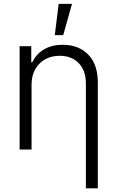

<svg xmlns="http://www.w3.org/2000/svg" viewBox="-20 -789 619 1013"><path d="M269 -603.5 289.6 -768.6H359.9L313.5 -603.5ZM146.5 -340.8V0H83.5V-545.4H145V-460H150.4Q169.9 -502.9 211.2 -527.8Q252.4 -552.7 311 -552.7Q395.5 -552.7 445.8 -500.7Q496.1 -448.7 496.1 -353.5V204.6H433.1V-349.6Q433.1 -416.5 395.5 -455.6Q357.9 -494.6 294.9 -494.6Q229.5 -494.6 188 -452.9Q146.5 -411.1 146.5 -340.8Z"/></svg>

Font: Interop Light
Style: Regular
Weight: 300
Designer: Rasmus Andersson, Google, Jang Haemin
Foundry: jhaemin
Version: Version 1.007